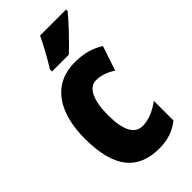

<svg xmlns="http://www.w3.org/2000/svg" viewBox="-240 -831 907 907"><g transform="rotate(-45 213.0 -378.0)"><path d="M402 -756V-766H228C207 -722 181 -673 148 -620V-606H260C310 -652 374 -721 402 -756ZM251 10C304 10 351 -5 390 -37V-168C350 -138 309 -121 269 -121C216 -121 189 -172 189 -273C189 -374 218 -430 265 -430C298 -430 329 -419 362 -398L403 -521C360 -548 314 -561 255 -561C100 -561 33 -436 33 -273C33 -78 105 10 251 10Z"/></g></svg>

Font: Noto Sans Bengali ExtraCondensed ExtraBold
Style: Regular
Weight: 800
Width: 2
Designer: Joana Ranito - Universal Thirst; Jelle Bosma - Monotype Design Team
Foundry: Universal Thirst ehf.
Version: Version 3.000